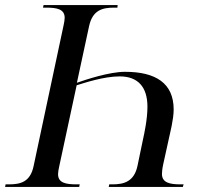

<svg xmlns="http://www.w3.org/2000/svg" viewBox="-26 -734 795 754"><path d="M436 -714H145L143 -704H156C198 -704 228 -698 228 -664C228 -658 226 -644 224 -636L106 -82C93 -19 54 -10 9 -10H-4L-6 0H285L287 -10H274C232 -10 202 -16 202 -50C202 -56 204 -70 206 -78L275 -399C304 -408 381 -434 444 -434C516 -434 553 -392 553 -315C553 -266 541 -211 535 -184L514 -83C501 -21 461 -10 416 -10H403L401 0H692L695 -10H682C640 -10 610 -17 610 -51C610 -57 611 -71 615 -89L637 -189C642 -213 656 -265 656 -304C656 -407 586 -452 465 -452C403 -452 310 -421 276 -409L324 -632C338 -695 377 -704 422 -704H435Z"/></svg>

Font: Noto Serif Display
Style: Italic
Weight: 400
Italic angle: -12°
Designer: Monotype Design Team
Foundry: Monotype Imaging Inc.
Version: Version 2.009